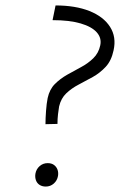

<svg xmlns="http://www.w3.org/2000/svg" viewBox="-20 -680 440 705"><path d="M147 -224Q147 -245 149 -272.5Q151 -300 155 -320Q162 -352 181.5 -371.5Q201 -391 226.5 -405.5Q252 -420 277.5 -433.5Q303 -447 322.5 -466Q342 -485 348 -513Q354 -540 335.5 -561Q317 -582 276 -594Q235 -606 173 -606L184 -660Q257 -660 308.5 -639.5Q360 -619 384 -581.5Q408 -544 397 -495Q389 -457 368 -434.5Q347 -412 321 -397.5Q295 -383 269 -369.5Q243 -356 223.5 -337.5Q204 -319 197 -289Q195 -278 193 -260.5Q191 -243 191 -225ZM148 5Q135 5 125.5 -1Q116 -7 112 -18Q108 -29 110 -42Q113 -59 125.5 -70Q138 -81 155 -81Q169 -81 178 -74.5Q187 -68 191 -57.5Q195 -47 193 -34Q190 -17 177.5 -6Q165 5 148 5Z"/></svg>

Font: Ysabeau Office Light
Style: Italic
Weight: 300
Italic angle: -12°
Designer: Christian Thalmann (Catharsis Fonts)
Version: Version 2.001;gftools[0.9.30]; featfreeze: tnum,lnum,ss02